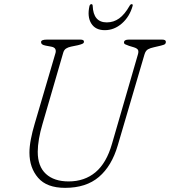

<svg xmlns="http://www.w3.org/2000/svg" viewBox="-20 -891 820 926"><path d="M520 -197 645 -628Q649.5 -642.5 645.5 -650.2Q641.5 -658 625 -663L602 -670Q591 -674 584.5 -677Q578 -680 578 -686Q578 -700 601 -700H762Q780 -700 780 -689Q780 -682.5 776.2 -678.8Q772.5 -675 756 -671L722 -663Q705 -659.5 693.8 -653.2Q682.5 -647 677 -629L548 -190Q519 -90.5 457.2 -37.8Q395.5 15 294 15Q205.5 15 163.8 -33.5Q122 -82 122 -155Q122 -184 129 -220.2Q136 -256.5 147 -293L247 -633Q251 -645 247 -654Q243 -663 227 -666L200 -671Q187.5 -673.5 182.8 -677.5Q178 -681.5 178 -688Q178 -700 206 -700H368Q385 -700 385 -690Q385 -684 378.8 -680.5Q372.5 -677 356 -673L322 -666Q308 -663 298.5 -656.8Q289 -650.5 285 -637L185 -293Q174 -256.5 168 -221.8Q162 -187 162 -159Q162 -88.5 201.5 -52.2Q241 -16 311 -16Q387.5 -16 440.5 -60.2Q493.5 -104.5 520 -197ZM495 -783Q528 -783 554.8 -802.2Q581.5 -821.5 605 -863Q609.5 -871 615 -871Q622 -871 619.5 -862Q605 -810.5 568 -778Q531 -745.5 485.5 -745.5Q440 -745.5 420 -778Q400 -810.5 411.5 -862Q414 -871 421 -871Q426.5 -871 427 -863Q430 -783 495 -783Z"/></svg>

Font: Fraunces 9pt SuperSoft Thin
Style: Italic
Weight: 100
Italic angle: -16°
Version: Version 1.000;[0bf87f6ff]